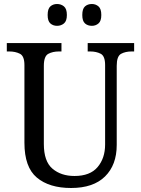

<svg xmlns="http://www.w3.org/2000/svg" viewBox="-20 -929 704 959"><path d="M335 10Q226 10 164 -42Q102 -94 102 -216V-604Q102 -649 79.5 -660.5Q57 -672 26 -672H14V-714H287V-672H275Q243 -672 221 -660Q199 -648 199 -600V-210Q199 -123 242 -86.5Q285 -50 352 -50Q430 -50 467.5 -94.5Q505 -139 505 -207V-604Q505 -649 483 -660.5Q461 -672 430 -672H418V-714H650V-672H638Q606 -672 584.5 -660Q563 -648 563 -600V-205Q563 -105 504.5 -47.5Q446 10 335 10ZM439 -800Q418 -800 404.5 -812Q391 -824 391 -854Q391 -885 404.5 -897Q418 -909 439 -909Q458 -909 472 -897Q486 -885 486 -854Q486 -824 472 -812Q458 -800 439 -800ZM265 -800Q245 -800 231.5 -812Q218 -824 218 -854Q218 -885 231.5 -897Q245 -909 265 -909Q285 -909 299.5 -897Q314 -885 314 -854Q314 -824 299.5 -812Q285 -800 265 -800Z"/></svg>

Font: Noto Serif Myanmar SemCond
Style: Regular
Weight: 400
Width: 4
Designer: Ben Mitchell and the Monotype Design Team
Foundry: Monotype Imaging Inc.
Version: Version 2.106; ttfautohint (v1.8.4.7-5d5b)